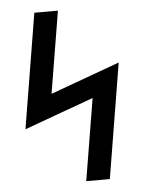

<svg xmlns="http://www.w3.org/2000/svg" viewBox="-53 -777 605 819"><g transform="rotate(-5 250.0 -367.5)"><path d="M283 0 341 -351 44 -243 125 -735H226L168 -384L465 -492L384 0Z"/></g></svg>

Font: Iosevka Term Curly Semibold
Style: Italic
Weight: 600
Italic angle: -9°
Designer: Belleve Invis
Foundry: Belleve Invis
Version: Version 32.3.0